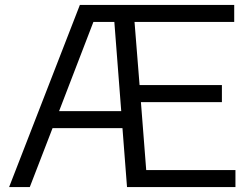

<svg xmlns="http://www.w3.org/2000/svg" viewBox="-20 -760 1020 780"><path d="M17 0 304.5 -740H931.5V-671H526.5L547 -414.5H881.5V-345H552.5L574 -69H936.5V0H496L477.5 -239.5H193.5L101 0ZM359.5 -671 220 -308.5H472.5L444.5 -671Z"/></svg>

Font: Encode Sans SemiExpanded SemiExpanded
Style: Regular
Weight: 400
Width: 6
Designer: Multiple Designers
Foundry: Impallari Type
Version: Version 3.000; ttfautohint (v1.8.3) -l 8 -r 50 -G 200 -x 14 